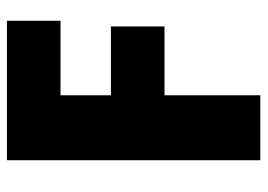

<svg xmlns="http://www.w3.org/2000/svg" viewBox="-126 -628 754 541"><g transform="rotate(-90 250.5 -357.0)"><path d="M253 0H70V-714H463V-563H253V-421H447V-270H253Z"/></g></svg>

Font: Noto Sans Myanmar SemiCondensed Black
Style: Regular
Weight: 900
Width: 4
Designer: Monotype Design Team
Foundry: Monotype Imaging Inc.
Version: Version 2.107; ttfautohint (v1.8.4.7-5d5b)